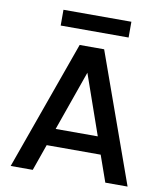

<svg xmlns="http://www.w3.org/2000/svg" viewBox="-93 -942 883 1019"><g transform="rotate(10 348.5 -432.5)"><path d="M494 -142H203L153 0H34L283 -696H415L664 0H544ZM462 -235 349 -558 235 -235ZM532 -865V-780H166V-865Z"/></g></svg>

Font: Poppins Medium A&M
Style: Regular
Weight: 500
Designer: Ninad Kale (Devanagari), Jonny Pinhorn (Latin)
Foundry: Indian Type Foundry
Version: 4.004